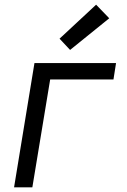

<svg xmlns="http://www.w3.org/2000/svg" viewBox="-20 -799 540 819"><path d="M40 0 127 -530H475L464 -460H194L118 0ZM279 -586 234 -634 390 -779 446 -721Z"/></svg>

Font: Iosevka Curly Oblique
Style: Regular
Weight: 400
Italic angle: -9°
Monospace: yes
Designer: Belleve Invis
Foundry: Belleve Invis
Version: Version 11.1.0; ttfautohint (v1.8.3)